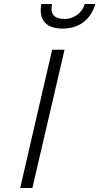

<svg xmlns="http://www.w3.org/2000/svg" viewBox="-20 -941 497 961"><path d="M142 0 303 -692H241L81 0ZM187 -921C179.7 -880.3 185.3 -849.7 204 -829C222.7 -808.3 252.3 -798 293 -798C334.3 -798 369.2 -808.7 397.5 -830C425.8 -851.3 445.7 -881.7 457 -921H404C398 -899 385.5 -881 366.5 -867C347.5 -853 326.7 -846 304 -846C278.7 -846 260.5 -851.7 249.5 -863C238.5 -874.3 235.3 -893.7 240 -921Z"/></svg>

Font: RazerF5 Light
Style: Italic
Weight: 300
Foundry: Razer Inc.
Version: Version 2